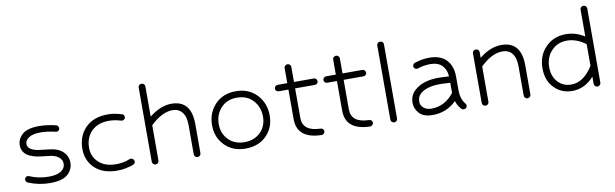

<svg xmlns="http://www.w3.org/2000/svg" viewBox="-41 -957 4342 1356"><g transform="rotate(-10 2130.0 -278.5)"><path d="M234 11Q153 11 77 -21Q69 -25 65.5 -34Q62 -43 66 -51Q69 -60 78 -63.5Q87 -67 96 -63Q159 -35 234 -35Q291 -35 321.5 -55Q352 -75 352 -107Q352 -136 327.5 -155.5Q303 -175 258 -179L216 -184Q69 -197 69 -289Q69 -334 106 -366.5Q143 -399 227 -399Q282 -399 348 -383Q356 -381 361 -372Q366 -363 364 -355Q362 -346 353.5 -341Q345 -336 336 -339Q276 -353 227 -353Q175 -353 146 -335Q117 -317 117 -289Q117 -239 221 -230L263 -225Q334 -218 367 -185Q400 -152 400 -107Q400 -57 361.5 -23Q323 11 234 11Z M718 7Q615 7 557.5 -47.5Q500 -102 500 -186Q500 -279 558 -337.5Q616 -396 719 -396Q766 -396 819 -379Q828 -377 832 -368.5Q836 -360 834 -351Q831 -342 822 -337.5Q813 -333 805 -336Q759 -350 719 -350Q639 -350 593.5 -304.5Q548 -259 548 -186Q548 -122 593.5 -80.5Q639 -39 718 -39Q771 -39 816 -58Q825 -62 834 -57.5Q843 -53 847 -45Q854 -23 833 -14Q774 7 718 7Z M967 -13V-545Q967 -555 974 -561.5Q981 -568 991 -568Q1001 -568 1008 -561.5Q1015 -555 1015 -545V-328Q1096 -392 1174 -392Q1316 -392 1316 -221V-13Q1316 -3 1309 4Q1302 11 1292 11Q1282 11 1275 4Q1268 -3 1268 -13V-221Q1268 -283 1243 -314.5Q1218 -346 1174 -346Q1099 -346 1015 -266V-13Q1015 -3 1008 4Q1001 11 991 11Q981 11 974 4Q967 -3 967 -13Z M1637 11Q1545 11 1488 -47Q1431 -105 1431 -192Q1431 -280 1487.5 -340Q1544 -400 1637 -400Q1730 -400 1787 -339.5Q1844 -279 1844 -190Q1844 -103 1787 -46Q1730 11 1637 11ZM1796 -190Q1796 -260 1752.5 -307Q1709 -354 1637 -354Q1565 -354 1522 -307Q1479 -260 1479 -192Q1479 -124 1522.5 -79.5Q1566 -35 1637 -35Q1708 -35 1752 -79Q1796 -123 1796 -190Z M2196 -347H2054V-135Q2054 -39 2182 -36Q2192 -36 2198.5 -29Q2205 -22 2205 -13Q2205 -4 2198 3Q2191 10 2182 10Q2006 6 2006 -135V-347H1937Q1927 -347 1920 -353.5Q1913 -360 1913 -369Q1913 -379 1920 -386Q1927 -393 1937 -393H2006V-501Q2006 -511 2013 -517.5Q2020 -524 2030 -524Q2040 -524 2047 -517.5Q2054 -511 2054 -501V-393H2196Q2206 -393 2212.5 -386Q2219 -379 2219 -369Q2219 -360 2212.5 -353.5Q2206 -347 2196 -347Z M2544 -347H2402V-135Q2402 -39 2530 -36Q2540 -36 2546.5 -29Q2553 -22 2553 -13Q2553 -4 2546 3Q2539 10 2530 10Q2354 6 2354 -135V-347H2285Q2275 -347 2268 -353.5Q2261 -360 2261 -369Q2261 -379 2268 -386Q2275 -393 2285 -393H2354V-501Q2354 -511 2361 -517.5Q2368 -524 2378 -524Q2388 -524 2395 -517.5Q2402 -511 2402 -501V-393H2544Q2554 -393 2560.5 -386Q2567 -379 2567 -369Q2567 -360 2560.5 -353.5Q2554 -347 2544 -347Z M2678 -13V-545Q2678 -555 2685 -561.5Q2692 -568 2702 -568Q2712 -568 2719 -561.5Q2726 -555 2726 -545V-13Q2726 -3 2719 4Q2712 11 2702 11Q2692 11 2685 4Q2678 -3 2678 -13Z M2979 7Q2914 7 2883.5 -26.5Q2853 -60 2853 -101Q2853 -155 2889 -188Q2948 -245 3066 -245Q3076 -245 3088 -244.5Q3100 -244 3115 -243Q3130 -242 3139 -242Q3136 -292 3107 -321Q3078 -350 3024 -350Q2976 -350 2933 -335Q2924 -332 2915 -336.5Q2906 -341 2903 -350Q2901 -358 2905.5 -367Q2910 -376 2919 -378Q2971 -396 3024 -396Q3105 -396 3146.5 -351.5Q3188 -307 3188 -231V-135Q3188 -70 3220 -33Q3227 -25 3226 -15.5Q3225 -6 3218 0Q3211 6 3201 5.5Q3191 5 3185 -2Q3159 -29 3150 -63Q3080 7 2979 7ZM3140 -123V-196Q3131 -196 3116 -197Q3101 -198 3088.5 -198.5Q3076 -199 3066 -199Q2968 -199 2922 -156Q2901 -136 2901 -101Q2901 -77 2921.5 -58Q2942 -39 2979 -39Q3074 -39 3140 -123Z M3334 -17V-373Q3334 -383 3341 -389.5Q3348 -396 3358 -396Q3368 -396 3375 -389.5Q3382 -383 3382 -373V-332Q3461 -396 3541 -396Q3683 -396 3683 -225V-17Q3683 -7 3676 0Q3669 7 3659 7Q3649 7 3642 0Q3635 -7 3635 -17V-225Q3635 -288 3610 -319Q3585 -350 3541 -350Q3464 -350 3382 -270V-17Q3382 -7 3375 0Q3368 7 3358 7Q3348 7 3341 0Q3334 -7 3334 -17Z M4136 -13V-64Q4069 11 3980 11Q3903 11 3851 -42Q3799 -95 3799 -182Q3799 -274 3856.5 -333Q3914 -392 4002 -392Q4074 -392 4136 -352V-545Q4136 -555 4143 -561.5Q4150 -568 4160 -568Q4170 -568 4177 -561.5Q4184 -555 4184 -545V-13Q4184 -3 4177 4Q4170 11 4160 11Q4150 11 4143 4Q4136 -3 4136 -13ZM3980 -35Q4070 -35 4136 -142V-297Q4071 -346 4002 -346Q3935 -346 3891 -299.5Q3847 -253 3847 -182Q3847 -117 3884.5 -76Q3922 -35 3980 -35Z"/></g></svg>

Font: Hoogli
Style: Regular
Weight: 400
Designer: Anand Singh Naorem
Foundry: Brand New Type
Version: Version 1.00 b007